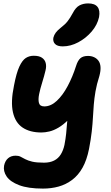

<svg xmlns="http://www.w3.org/2000/svg" viewBox="-20 -845 651 1126"><path d="M232 261Q145 261 92.5 241Q40 221 19 190Q-2 159 4 126Q10 98 27.5 83Q45 68 72 68Q89 68 100.5 74Q112 80 128 88.5Q144 97 169 103Q194 109 238 109Q273 109 297.5 96.5Q322 84 336.5 60.5Q351 37 358 5Q365 -32 368 -61.5Q371 -91 373 -119.5Q375 -148 378.5 -180Q382 -212 390 -252L441 -218Q411 -172 381 -142.5Q351 -113 323 -96.5Q295 -80 269.5 -74Q244 -68 223 -68Q156 -68 113 -96.5Q70 -125 56 -186Q42 -247 62 -343Q76 -417 93.5 -454.5Q111 -492 131.5 -505Q152 -518 178 -518Q209 -518 226 -506.5Q243 -495 248 -475.5Q253 -456 247 -432Q239 -398 227.5 -361.5Q216 -325 209.5 -293Q203 -261 208.5 -241Q214 -221 240 -221Q278 -221 313 -253.5Q348 -286 377 -340.5Q406 -395 426 -458Q436 -490 451.5 -503.5Q467 -517 496 -517Q516 -517 532 -509.5Q548 -502 558 -488Q568 -474 569.5 -452Q571 -430 563 -400Q547 -350 540 -309Q533 -268 530 -231Q527 -194 525 -156Q523 -118 518 -73Q513 -28 502 29Q489 94 464 138.5Q439 183 403 210Q367 237 324 249Q281 261 232 261ZM348 -573Q316 -573 302.5 -587.5Q289 -602 293 -624Q297 -640 307 -653.5Q317 -667 336 -682Q362 -702 376.5 -720.5Q391 -739 406 -767Q424 -802 446.5 -813.5Q469 -825 497 -825Q536 -825 552 -804.5Q568 -784 561 -745Q551 -699 517.5 -660Q484 -621 439 -597Q394 -573 348 -573Z"/></svg>

Font: Shantell Sans Light
Style: Bold Italic
Weight: 700
Italic angle: -11°
Version: Version 1.011;[c5ecc13dd]